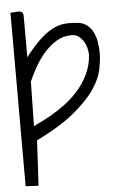

<svg xmlns="http://www.w3.org/2000/svg" viewBox="-57 -869 566 915"><g transform="rotate(-5 226.0 -411.5)"><path d="M28.3 2.9V-827.1Q41 -827.1 52.2 -828.6Q63.5 -830.1 71.8 -829.1Q80.1 -828.1 85 -822.8Q89.8 -817.4 89.8 -802.7V-608.4Q127.9 -658.2 159.7 -688Q191.4 -717.8 219.7 -732.9Q248 -748 274.9 -751.5Q301.8 -754.9 329.1 -752Q360.4 -752 380.9 -738.8Q401.4 -725.6 413.6 -703.6Q425.8 -681.6 430.7 -653.3Q435.5 -625 435.5 -594.7Q434.6 -562.5 426.3 -520.5Q418 -478.5 385.3 -429.2Q352.5 -379.9 286.1 -324.2Q219.7 -268.6 101.6 -210L89.8 5.9ZM92.8 -277.3Q97.7 -282.2 120.1 -292.5Q142.6 -302.7 173.8 -320.3Q205.1 -337.9 240.2 -363.3Q275.4 -388.7 306.2 -422.4Q336.9 -456.1 358.4 -499Q379.9 -542 383.8 -594.7Q383.8 -609.4 379.4 -627Q375 -644.5 365.7 -659.7Q356.4 -674.8 342.3 -685.1Q328.1 -695.3 308.6 -695.3Q268.6 -695.3 235.8 -675.3Q203.1 -655.3 176.8 -625Q150.4 -594.7 130.4 -559.1Q110.4 -523.4 96.7 -492.2Z"/></g></svg>

Font: Shadows Into Light Two
Style: Regular
Weight: 400
Designer: Kimberly Geswein
Foundry: Kimberly Geswein
Version: Version 1.003 2012